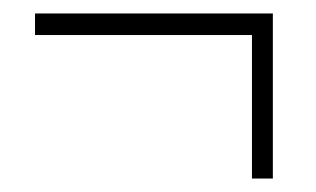

<svg xmlns="http://www.w3.org/2000/svg" viewBox="-20 -389 469 285"><path d="M354 -124H385V-369H32V-337H354Z"/></svg>

Font: Kathrein 37 Thin Condensed
Style: Regular
Weight: 250
Width: 3
Designer: Lazydogs Typefoundry, based on Open Sans by Ascender Corporation
Foundry: Lazydogs Typefoundry
Version: Version 1.003;PS 001.003;hotconv 1.0.88;makeotf.lib2.5.64775